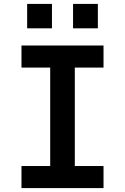

<svg xmlns="http://www.w3.org/2000/svg" viewBox="-20 -963 640 983"><path d="M90 0V-113H237V-617H90V-730H510V-617H363V-113H510V0ZM119 -943H246V-818H119ZM354 -943H481V-818H354Z"/></svg>

Font: Tiny
Style: Bold
Weight: 700
Monospace: yes
Designer: Philipp Nurullin, Konstantin Bulenkov
Foundry: JetBrains
Version: Version 2.251; ttfautohint (v1.8.4.7-5d5b)